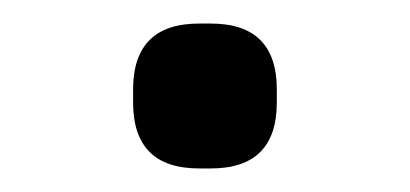

<svg xmlns="http://www.w3.org/2000/svg" viewBox="-20 -379 348 163"><path d="M93 -292V-303Q93 -359 149 -359H159Q215 -359 215 -303V-292Q215 -236 159 -236H149Q93 -236 93 -292Z"/></svg>

Font: Krub Medium
Style: Regular
Weight: 500
Designer: Ekaluck Peanpanawate
Foundry: Cadson Demak Co.,Ltd.
Version: Version 1.000; ttfautohint (v1.6)